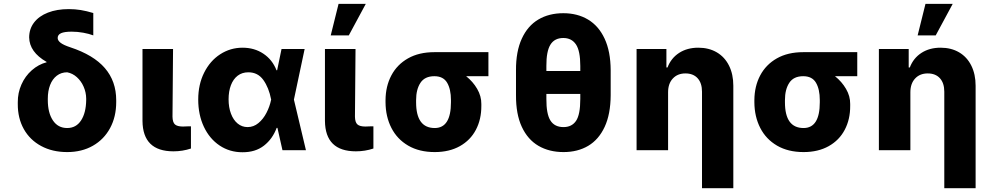

<svg xmlns="http://www.w3.org/2000/svg" viewBox="-20 -787 5183 1006"><path d="M340.8 -739.3Q373 -739.3 403.1 -734.4Q433.1 -729.5 468.8 -718.8V-601.6Q447.3 -609.9 416.7 -615.5Q386.2 -621.1 355.5 -621.1Q317.4 -621.1 299.8 -613Q282.2 -605 282.2 -587.9Q282.2 -574.7 297.6 -562.7Q313 -550.8 348.6 -539.1Q470.2 -499 529.5 -430.2Q588.9 -361.3 588.9 -261.7V-252Q588.9 -175.3 556.9 -116Q524.9 -56.6 466.8 -23.4Q408.7 9.8 332 9.8Q254.4 9.8 195.6 -22Q136.7 -53.7 104.7 -110.8Q72.8 -168 73.2 -242.2V-251Q72.8 -300.3 92.3 -344.2Q111.8 -388.2 146.7 -418.9Q181.6 -449.7 224.6 -460.9L223.6 -462.9Q134.3 -514.2 132.8 -590.8Q132.8 -635.3 158.4 -668.9Q184.1 -702.6 231 -720.9Q277.8 -739.3 340.8 -739.3ZM332 -116.2Q378.9 -116.2 404.8 -156Q430.7 -195.8 431.6 -262.7V-270.5Q431.2 -303.2 418.2 -332.8Q405.3 -362.3 382.8 -382.6Q360.4 -402.8 332 -408.2Q300.8 -408.2 277.6 -390.4Q254.4 -372.6 242.4 -341.3Q230.5 -310.1 230.5 -270.5V-262.7Q230.5 -196.3 257.1 -156.2Q283.7 -116.2 332 -116.2Z M886.7 -530.3 883.8 -175.8Q884.3 -146 896.7 -135Q909.2 -124 938.5 -124Q958 -124 964.8 -125H980.5V-8.8Q936.5 5.9 888.7 5.9Q728 5.9 726.6 -153.3V-530.3Z M1018.6 -265.6Q1018.6 -344.2 1049.6 -406.2Q1080.6 -468.3 1133.8 -502.7Q1187 -537.1 1251 -537.1Q1313 -537.1 1360.1 -505.6Q1407.2 -474.1 1428.7 -418.9H1432.1L1455.1 -530.3H1576.2L1520 -265.1L1583 0H1460L1433.6 -117.2H1429.7Q1408.2 -59.1 1363 -23.9Q1317.9 11.2 1250 10.7Q1183.6 10.7 1130.9 -24.4Q1078.1 -59.6 1048.3 -122.6Q1018.6 -185.5 1018.6 -265.6ZM1277.3 -121.1Q1308.6 -121.1 1334 -142.1Q1359.4 -163.1 1376.2 -195.8Q1393.1 -228.5 1400.4 -263.7L1400.9 -265.1L1400.4 -266.6Q1388.7 -327.6 1359.9 -367.9Q1331.1 -408.2 1281.2 -408.2Q1248.5 -408.2 1225.3 -390.4Q1202.1 -372.6 1189.9 -340.6Q1177.7 -308.6 1177.7 -266.6Q1177.7 -224.6 1190.2 -191.4Q1202.6 -158.2 1225.3 -139.6Q1248 -121.1 1277.3 -121.1Z M1842.8 -530.3 1839.8 -175.8Q1840.3 -146 1852.8 -135Q1865.2 -124 1894.5 -124Q1914.1 -124 1920.9 -125H1936.5V-8.8Q1892.6 5.9 1844.7 5.9Q1684.1 5.9 1682.6 -153.3V-530.3ZM1753.9 -766.6H1896.5L1807.6 -601.6H1712.9Z M2255.9 -513.7H2539.1V-387.7H2422.4Q2458 -359.4 2480.2 -321.3Q2502.4 -283.2 2502 -242.2V-232.4Q2502.4 -162.1 2473.6 -107.2Q2444.8 -52.2 2389.4 -21.2Q2334 9.8 2257.8 9.8Q2176.8 9.8 2118.9 -23.9Q2061 -57.6 2030.8 -116.7Q2000.5 -175.8 2000 -251V-262.7Q2000.5 -335 2030.5 -391.8Q2060.5 -448.7 2117.9 -481.2Q2175.3 -513.7 2255.9 -513.7ZM2257.8 -116.2Q2342.8 -116.2 2342.8 -251V-262.7Q2342.8 -319.3 2322.8 -353.5Q2302.7 -387.7 2255.9 -387.7Q2205.6 -387.7 2182.9 -353Q2160.2 -318.4 2160.2 -262.7V-251Q2160.2 -116.2 2257.8 -116.2Z M2932.6 9.8Q2857.4 9.8 2801.3 -22.9Q2745.1 -55.7 2714.1 -122.3Q2683.1 -189 2683.6 -288.1V-418.9Q2683.1 -517.1 2713.9 -584.2Q2744.6 -651.4 2800.5 -684.6Q2856.4 -717.8 2931.6 -717.8Q3005.4 -717.8 3061 -684.6Q3116.7 -651.4 3147.9 -584.5Q3179.2 -517.6 3179.7 -418.9V-288.1Q3179.2 -189 3148.2 -122.3Q3117.2 -55.7 3062 -22.9Q3006.8 9.8 2932.6 9.8ZM2931.6 -587.9Q2885.3 -587.9 2863.8 -552.7Q2842.3 -517.6 2842.8 -441.4V-415H3020.5V-441.4Q3020.5 -520.5 2997.8 -554.2Q2975.1 -587.9 2931.6 -587.9ZM2932.6 -121.1Q2976.1 -121.1 2998.3 -153.8Q3020.5 -186.5 3020.5 -268.6V-294.9H2842.8V-268.6Q2842.3 -189.9 2864 -155.5Q2885.7 -121.1 2932.6 -121.1Z M3480.5 0H3315.4V-530.3H3471.7V-433.6H3477.5Q3496.1 -482.4 3538.3 -509.8Q3580.6 -537.1 3638.7 -537.1Q3694.3 -537.1 3735.8 -512.7Q3777.3 -488.3 3799.8 -443.1Q3822.3 -397.9 3822.3 -337.9V199.2H3658.2V-306.6Q3658.2 -351.6 3635.3 -377Q3612.3 -402.3 3571.3 -402.3Q3530.3 -402.3 3505.4 -375.7Q3480.5 -349.1 3480.5 -303.7Z M4188.5 -513.7H4471.7V-387.7H4355Q4390.6 -359.4 4412.8 -321.3Q4435.1 -283.2 4434.6 -242.2V-232.4Q4435.1 -162.1 4406.2 -107.2Q4377.4 -52.2 4322 -21.2Q4266.6 9.8 4190.4 9.8Q4109.4 9.8 4051.5 -23.9Q3993.7 -57.6 3963.4 -116.7Q3933.1 -175.8 3932.6 -251V-262.7Q3933.1 -335 3963.1 -391.8Q3993.2 -448.7 4050.5 -481.2Q4107.9 -513.7 4188.5 -513.7ZM4190.4 -116.2Q4275.4 -116.2 4275.4 -251V-262.7Q4275.4 -319.3 4255.4 -353.5Q4235.4 -387.7 4188.5 -387.7Q4138.2 -387.7 4115.5 -353Q4092.8 -318.4 4092.8 -262.7V-251Q4092.8 -116.2 4190.4 -116.2Z M4750 0H4585V-530.3H4741.2V-433.6H4747.1Q4765.6 -482.4 4807.9 -509.8Q4850.1 -537.1 4908.2 -537.1Q4963.9 -537.1 5005.4 -512.7Q5046.9 -488.3 5069.3 -443.1Q5091.8 -397.9 5091.8 -337.9V199.2H4927.7V-306.6Q4927.7 -351.6 4904.8 -377Q4881.8 -402.3 4840.8 -402.3Q4799.8 -402.3 4774.9 -375.7Q4750 -349.1 4750 -303.7ZM4829.1 -766.6H4971.7L4882.8 -601.6H4788.1Z"/></svg>

Font: Pretendard Std ExtraBold
Style: Regular
Weight: 800
Designer: Base glyphs from Inter by Rasmus Andersson; Hangeul glyphs from Noto Sans CJK(Source Han Sans) by Jang Soo-young and Kan
Foundry: Kil Hyung-jin
Version: Version 1.309